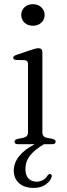

<svg xmlns="http://www.w3.org/2000/svg" viewBox="-20 -706 326 940"><path d="M141 -580Q116 -580 100 -595Q84 -610 84 -633Q84 -655.5 100 -670.5Q116 -685.5 141 -685.5Q166 -685.5 182.2 -670.2Q198.5 -655 198.5 -633Q198.5 -610 182.2 -595Q166 -580 141 -580ZM187.5 -450V-58Q187.5 -36 209.5 -31.5L236 -26.5Q252.5 -22.5 252.5 -12.5Q252.5 0 234 0H195.5Q153 24.5 128.8 53.5Q104.5 82.5 104.5 121.5Q104.5 152.5 119.8 168Q135 183.5 158.5 183.5Q175.5 183.5 190.2 175.5Q205 167.5 213 153Q219.5 144.5 226 146Q229.5 146.5 232.2 150Q235 153.5 233 160Q227.5 180 204.2 197Q181 214 144.5 214Q99.5 214 73.5 191Q47.5 168 47.5 129.5Q47.5 91 74 58.2Q100.5 25.5 150 0H68.5Q51 0 51 -12.5Q51 -22 67 -26L94.5 -31.5Q117 -36.5 117 -58V-392Q117 -410.5 101 -411.5L59.5 -412.5Q44.5 -413.5 44.5 -423Q44.5 -432 61 -437.5L133.5 -462Q157 -470 168 -470Q187.5 -470 187.5 -450Z"/></svg>

Font: Fraunces 9pt Light
Style: Regular
Weight: 300
Version: Version 1.000;[0bf87f6ff]